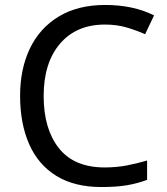

<svg xmlns="http://www.w3.org/2000/svg" viewBox="-20 -744 672 774"><path d="M403 -645Q288 -645 222 -568Q156 -491 156 -357Q156 -224 217.5 -146.5Q279 -69 402 -69Q449 -69 491 -77Q533 -85 573 -97V-19Q533 -4 490.5 3Q448 10 389 10Q280 10 207 -35Q134 -80 97.5 -163Q61 -246 61 -358Q61 -466 100.5 -548.5Q140 -631 217 -677.5Q294 -724 404 -724Q517 -724 601 -682L565 -606Q532 -621 491.5 -633Q451 -645 403 -645Z"/></svg>

Font: Noto Sans Tifinagh Adrar
Style: Regular
Weight: 400
Designer: JamraPatel
Foundry: JamraPatel LLC
Version: Version 2.006; ttfautohint (v1.8.4.7-5d5b)